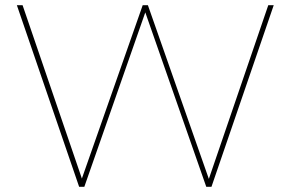

<svg xmlns="http://www.w3.org/2000/svg" viewBox="-20 -720 1120 740"><path d="M45 -700H67L301 -16H290L530 -700H550L790 -16H780L1014 -700H1035L795 0H775L538 -678H542L305 0H285Z"/></svg>

Font: iiserrat Thin
Style: Regular
Weight: 100
Designer: Akira Ohta
Foundry: Akira Ohta
Version: Version 1.200;Glyphs 3.3.1 (3343)